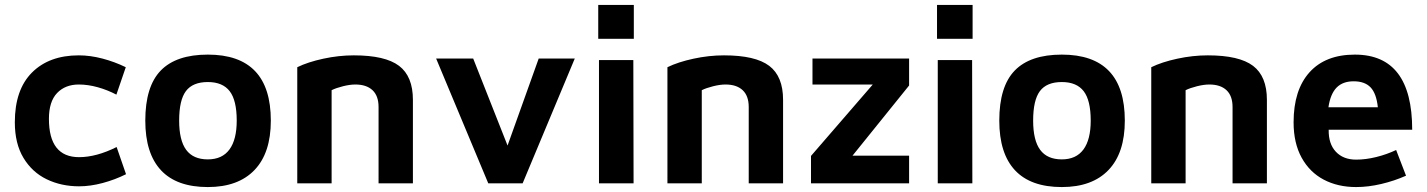

<svg xmlns="http://www.w3.org/2000/svg" viewBox="-20 -742 5775 777"><path d="M40 -247Q40 -379 109.5 -448.5Q179 -518 299 -518Q345 -518 394.5 -505Q444 -492 489 -470L451 -359Q415 -378 375.5 -389Q336 -400 299 -400Q244 -400 211 -365.5Q178 -331 178 -261Q178 -106 300 -106Q370 -106 452 -147L490 -37Q446 -15 396 -1.5Q346 12 300 12Q228 12 169 -16.5Q110 -45 75 -103Q40 -161 40 -247Z M568 -254Q568 -392 630.5 -456.5Q693 -521 821 -521Q1076 -521 1076 -254Q1076 -123 1010 -54Q944 15 821 15Q695 15 631.5 -53Q568 -121 568 -254ZM938 -254Q938 -336 909.5 -373Q881 -410 821 -410Q760 -410 732.5 -373.5Q705 -337 705 -254Q705 -174 733.5 -135.5Q762 -97 821 -97Q879 -97 908.5 -137Q938 -177 938 -254Z M1412 -518Q1539 -518 1595 -475.5Q1651 -433 1651 -338V0H1512V-309Q1512 -354 1487.5 -377Q1463 -400 1418 -400Q1396 -400 1368 -393Q1340 -386 1322 -377V0H1183V-470Q1226 -491 1288.5 -504.5Q1351 -518 1412 -518Z M2095 0H1956L1745 -505H1895L2034 -153L2160 -505H2306Z M2545 -722V-585H2401V-722ZM2543 -499 2544 0H2404V-499Z M2910 -518Q3037 -518 3093 -475.5Q3149 -433 3149 -338V0H3010V-309Q3010 -354 2985.5 -377Q2961 -400 2916 -400Q2894 -400 2866 -393Q2838 -386 2820 -377V0H2681V-470Q2724 -491 2786.5 -504.5Q2849 -518 2910 -518Z M3430 -112H3659V0H3262V-111L3512 -400H3268V-505H3659V-396Z M3916 -722V-585H3772V-722ZM3914 -499 3915 0H3775V-499Z M4024 -254Q4024 -392 4086.5 -456.5Q4149 -521 4277 -521Q4532 -521 4532 -254Q4532 -123 4466 -54Q4400 15 4277 15Q4151 15 4087.5 -53Q4024 -121 4024 -254ZM4394 -254Q4394 -336 4365.5 -373Q4337 -410 4277 -410Q4216 -410 4188.5 -373.5Q4161 -337 4161 -254Q4161 -174 4189.5 -135.5Q4218 -97 4277 -97Q4335 -97 4364.5 -137Q4394 -177 4394 -254Z M4868 -518Q4995 -518 5051 -475.5Q5107 -433 5107 -338V0H4968V-309Q4968 -354 4943.5 -377Q4919 -400 4874 -400Q4852 -400 4824 -393Q4796 -386 4778 -377V0H4639V-470Q4682 -491 4744.5 -504.5Q4807 -518 4868 -518Z M5215 -247Q5215 -378 5279.5 -449.5Q5344 -521 5463 -521Q5695 -521 5695 -217H5357Q5356 -160 5386 -128Q5416 -96 5468 -96Q5507 -96 5549.5 -106.5Q5592 -117 5630 -135L5670 -31Q5623 -10 5570 2.5Q5517 15 5468 15Q5394 15 5337 -15Q5280 -45 5247.5 -104Q5215 -163 5215 -247ZM5458 -413Q5414 -413 5389 -387.5Q5364 -362 5356 -308H5556Q5550 -364 5526.5 -388.5Q5503 -413 5458 -413Z"/></svg>

Font: XXII Aven Bold
Style: Regular
Weight: 700
Designer: Lecter Johnson
Foundry: Doubletwo Studios
Version: Version 1.001